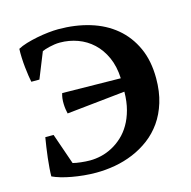

<svg xmlns="http://www.w3.org/2000/svg" viewBox="-102 -774 881 886"><g transform="rotate(-15 339.0 -330.5)"><path d="M193.8 -286.6Q191.4 -296.4 189.7 -307.9Q188 -319.3 187.5 -333Q186.5 -361.8 193.8 -383.8L472.7 -379.9Q470.2 -437 450.7 -480.5Q431.2 -523.9 399.7 -553.2Q368.2 -582.5 327.6 -597.2Q287.1 -611.8 243.2 -611.8Q230.5 -611.8 217.5 -609.9Q204.6 -607.9 192.9 -605.2Q181.2 -602.5 171.9 -599.4Q162.6 -596.2 157.7 -593.8L108.4 -471.2H69.8Q67.4 -481.4 64.5 -501Q61.5 -520.5 59.1 -543.7Q56.6 -566.9 55.7 -590.3Q54.7 -613.8 55.7 -632.3Q72.3 -641.6 97.4 -649.2Q122.6 -656.7 149.9 -662.1Q177.2 -667.5 204.3 -670.4Q231.4 -673.3 252 -673.3Q333.5 -673.3 402.8 -652.3Q472.2 -631.3 522.7 -589.1Q573.2 -546.9 601.8 -484.1Q630.4 -421.4 630.4 -337.9Q630.4 -273.9 614.7 -223.1Q599.1 -172.4 571.8 -133.5Q544.4 -94.7 507.8 -67.1Q471.2 -39.6 429 -22Q386.7 -4.4 341.3 3.7Q295.9 11.7 251 11.7Q221.7 11.7 192.4 8.8Q163.1 5.9 136 1Q108.9 -3.9 85.7 -10.7Q62.5 -17.6 45.9 -25.4Q45.9 -41 47.6 -64Q49.3 -86.9 52.2 -112.1Q55.2 -137.2 58.8 -162.4Q62.5 -187.5 65.9 -207.5H105.5L156.7 -59.6Q164.1 -57.6 174.1 -55.9Q184.1 -54.2 195.1 -53Q206.1 -51.8 217.3 -51Q228.5 -50.3 238.3 -50.3Q264.2 -50.3 291.5 -56.6Q318.8 -63 344.7 -76.7Q370.6 -90.3 393.8 -111.6Q417 -132.8 434.3 -162.4Q451.7 -191.9 461.9 -230Q472.2 -268.1 472.7 -315.9Z"/></g></svg>

Font: PT Astra Serif
Style: Bold
Weight: 700
Designer: A.Korolkova, I. Chaeva
Foundry: ParaType Ltd
Version: Version 1.002